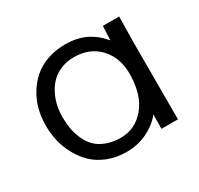

<svg xmlns="http://www.w3.org/2000/svg" viewBox="-118 -657 842 812"><g transform="rotate(-30 303.5 -251.0)"><path d="M284.2 -513.2Q342.8 -513.2 385 -492.7Q427.2 -472.2 460.4 -432.1L463.4 -501H543L541 -377.4V0H460.4L461.4 -70.3Q435.5 -36.1 388.7 -12.5Q341.8 11.2 285.2 11.2Q236.3 11.2 195.6 -4.6Q154.8 -20.5 127.2 -46.6Q99.6 -72.8 80.3 -107.7Q61 -142.6 52.2 -179.9Q43.5 -217.3 43.5 -255.9Q43.5 -295.4 52.7 -332.5Q62 -369.6 81.8 -402.3Q101.6 -435.1 129.4 -459.7Q157.2 -484.4 197.3 -498.8Q237.3 -513.2 284.2 -513.2ZM293.5 -53.2Q364.7 -53.2 412.1 -110.1Q459.5 -167 460.4 -268.6Q460.4 -348.1 414.1 -397.9Q367.7 -447.8 290.5 -447.8Q256.3 -447.8 227.8 -436.3Q199.2 -424.8 179.9 -405.5Q160.6 -386.2 147.5 -360.6Q134.3 -335 128.4 -307.6Q122.6 -280.3 122.6 -252Q122.6 -222.7 127 -196.3Q131.3 -169.9 143.1 -143.1Q154.8 -116.2 173.3 -96.9Q191.9 -77.6 222.7 -65.4Q253.4 -53.2 293.5 -53.2Z"/></g></svg>

Font: RGR Online_21
Style: Regular
Weight: 400
Italic angle: -12°
Designer: vernon adams
Foundry: vernon adams
Version: Version 1.000